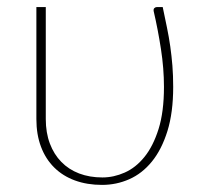

<svg xmlns="http://www.w3.org/2000/svg" viewBox="-20 -513 580 541"><path d="M109 -493V-177.5Q109 -139 120.5 -108.5Q132 -78 152.8 -56.8Q173.5 -35.5 203 -24.2Q232.5 -13 268.5 -13Q300.5 -13 331.5 -26.8Q362.5 -40.5 387 -70.8Q411.5 -101 426.8 -149.5Q442 -198 442 -268Q442 -320 433.5 -375Q425 -430 413 -481.5Q412 -487.5 415 -490.2Q418 -493 421.5 -493H438.5Q445 -462 450.5 -435.2Q456 -408.5 459.8 -382Q463.5 -355.5 465.8 -327.8Q468 -300 468 -268Q468 -196 451.8 -143.8Q435.5 -91.5 408 -57.8Q380.5 -24 344.2 -8Q308 8 267.5 8Q225.5 8 191.2 -4.5Q157 -17 132.8 -41Q108.5 -65 95.5 -99.5Q82.5 -134 82.5 -177.5V-493Z"/></svg>

Font: Lato Thin
Style: Regular
Weight: 200
Designer: Lukasz Dziedzic
Foundry: tyPoland Lukasz Dziedzic
Version: Version 2.007; 2014-02-27